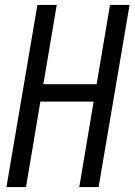

<svg xmlns="http://www.w3.org/2000/svg" viewBox="-20 -755 543 775"><path d="M6 0 131 -735H209L155 -415H370L424 -735H503L378 0H300L358 -345H143L85 0Z"/></svg>

Font: iosevka_custom_sans_ss08
Style: Italic
Weight: 400
Italic angle: -10°
Designer: Belleve Invis
Foundry: Belleve Invis
Version: Version 10.3.0; ttfautohint (v1.8.3)